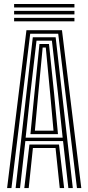

<svg xmlns="http://www.w3.org/2000/svg" viewBox="-20 -953 448 973"><path d="M16 0 114 -800H294L392 0H370L275 -782.2H133L38 0ZM59.2 0 146.2 -764.2H262L349 0H326.5L299.5 -238H108.5L81.5 0ZM110 -255.5H297.5L273.8 -478.8L243 -746.8H165L133.8 -478.8ZM134.2 -273.2 154.5 -478.8 180 -730H228.2L254.2 -478.8L273.8 -273.2ZM156.8 -290.8H251.2L234.2 -478.8L212 -712.2H196.2L174 -478.8ZM103.2 0 129.2 -220.5H279L305 0H282.8L261.5 -203H146.8L125.5 0ZM357.2 -915.2H51.5V-932.8H357.2ZM357.2 -880H51.5V-897.8H357.2ZM357.2 -845H51.5V-862.5H357.2Z"/></svg>

Font: Big Shoulders Inline Display
Style: Bold
Weight: 700
Designer: Patric King
Foundry: XO Type Co
Version: Version 1.000